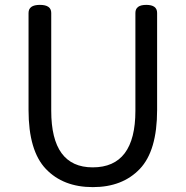

<svg xmlns="http://www.w3.org/2000/svg" viewBox="-20 -754 761 787"><path d="M624 -303Q624 -136 553 -61.5Q482 13 360.5 13Q239 13 168 -61.5Q97 -136 97 -303V-701Q97 -734 143.5 -734Q190 -734 190 -701V-300Q190 -68 360 -68Q535 -68 535 -300V-701Q535 -734 579.5 -734Q624 -734 624 -701Z"/></svg>

Font: Raw Maruko Gothic CJK TC
Style: Regular
Weight: 400
Version: Version 1.001